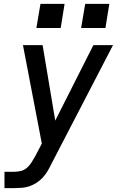

<svg xmlns="http://www.w3.org/2000/svg" viewBox="-20 -752 640 987"><path d="M3 215V131H53Q70 131 87 127Q104 123 118 111Q132 99 141.5 83.5Q151 68 160 53L195 -14L98 -520H199L264 -132L460 -520H561L244 91Q235 110 224.5 127.5Q214 145 200 160.5Q186 176 168 187.5Q150 199 131 205.5Q112 212 92 213.5Q72 215 53 215ZM397 -608 418 -732H542L522 -608ZM167 -608 188 -732H312L292 -608Z"/></svg>

Font: Iosevka SS04 Md Ex Obl
Style: Regular
Weight: 500
Width: 7
Italic angle: -9°
Monospace: yes
Designer: Belleve Invis
Foundry: Belleve Invis
Version: Version 19.0.0; ttfautohint (v1.8.4)